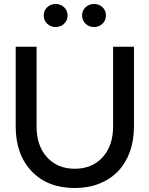

<svg xmlns="http://www.w3.org/2000/svg" viewBox="-20 -935 752 966"><path d="M59 0ZM654 -299Q654 -228 633 -170.5Q612 -113 573.5 -73Q535 -33 479.5 -11Q424 11 356 11Q220 11 139.5 -73Q59 -157 59 -299V-700H164V-299Q164 -202 216.5 -144Q269 -86 356 -86Q444 -86 496.5 -144Q549 -202 549 -299V-700H654ZM260 -799Q235 -799 217.5 -815.5Q200 -832 200 -857Q200 -882 217.5 -898.5Q235 -915 260 -915Q285 -915 302.5 -898.5Q320 -882 320 -857Q320 -832 302.5 -815.5Q285 -799 260 -799ZM453 -799Q428 -799 410.5 -815.5Q393 -832 393 -857Q393 -882 410.5 -898.5Q428 -915 453 -915Q479 -915 496 -898.5Q513 -882 513 -857Q513 -832 495.5 -815.5Q478 -799 453 -799Z"/></svg>

Font: Red Hat Display Medium
Style: Regular
Weight: 500
Designer: Pentagram / MCKL
Foundry: Pentagram / MCKL
Version: Version 1.005; Red Hat Display Medium